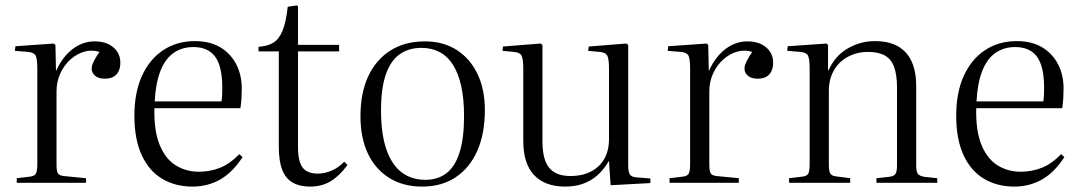

<svg xmlns="http://www.w3.org/2000/svg" viewBox="-20 -676 3994 710"><path d="M42 0V-17L92 -23Q108 -25 113 -34.5Q118 -44 118 -69V-422Q118 -458 112 -470Q106 -482 84 -484L35 -488L37 -505L179 -515L185 -510L187 -415H188Q212 -467 249 -495Q286 -523 330 -523Q373 -523 399 -501Q425 -479 425 -444Q425 -426 418.5 -412.5Q412 -399 399.5 -392Q387 -385 368 -385Q344 -385 331.5 -396Q319 -407 319 -422Q319 -431 322.5 -439.5Q326 -448 332 -459Q338 -470 348 -484Q320 -493 292 -485Q264 -477 240.5 -456Q217 -435 203 -404.5Q189 -374 189 -338V-68Q189 -45 193.5 -36Q198 -27 216 -25L298 -17V0Z M692 14Q628 14 579.5 -15Q531 -44 504 -102.5Q477 -161 477 -248Q477 -334 505 -395.5Q533 -457 583.5 -490.5Q634 -524 701 -524Q756 -524 794 -501.5Q832 -479 853 -439.5Q874 -400 874 -348Q874 -331 873 -313Q872 -295 869 -276H551Q549 -192 570.5 -140Q592 -88 630 -64.5Q668 -41 715 -41Q757 -41 793.5 -55.5Q830 -70 865 -106L877 -95Q839 -37 793 -11.5Q747 14 692 14ZM552 -301H799Q801 -313 801.5 -325.5Q802 -338 802 -351Q802 -431 775.5 -466.5Q749 -502 695 -502Q654 -502 623 -481Q592 -460 574 -415.5Q556 -371 552 -301Z M1127 14Q1088 14 1062 -1Q1036 -16 1023.5 -48.5Q1011 -81 1011 -133V-486H936V-503Q969 -505 990.5 -518Q1012 -531 1025 -563Q1038 -595 1044 -651L1078 -656L1082 -652V-510H1234V-486H1082V-132Q1082 -79 1099 -56.5Q1116 -34 1156 -34Q1180 -34 1206 -45Q1232 -56 1253 -78L1265 -66Q1236 -26 1203 -6Q1170 14 1127 14Z M1541 14Q1471 14 1419.5 -18Q1368 -50 1340.5 -108Q1313 -166 1313 -246Q1313 -332 1341.5 -393.5Q1370 -455 1423.5 -489Q1477 -523 1551 -523Q1619 -523 1668.5 -491.5Q1718 -460 1745.5 -403Q1773 -346 1773 -269Q1773 -182 1745 -118.5Q1717 -55 1665 -20.5Q1613 14 1541 14ZM1553 -11Q1599 -11 1631 -35.5Q1663 -60 1679.5 -112.5Q1696 -165 1696 -246Q1696 -311 1685.5 -358Q1675 -405 1655 -436.5Q1635 -468 1605.5 -483.5Q1576 -499 1538 -499Q1491 -499 1457.5 -475Q1424 -451 1406.5 -400Q1389 -349 1389 -268Q1389 -180 1409 -123Q1429 -66 1465.5 -38.5Q1502 -11 1553 -11Z M2070 14Q1995 14 1955 -28.5Q1915 -71 1915 -155V-422Q1915 -457 1909 -469.5Q1903 -482 1881 -484L1838 -488L1840 -504L1979 -515L1986 -510V-152Q1986 -109 1996.5 -81Q2007 -53 2030 -39Q2053 -25 2090 -25Q2132 -25 2164 -41Q2196 -57 2214 -87.5Q2232 -118 2232 -162V-422Q2232 -457 2226 -469.5Q2220 -482 2198 -484L2155 -488L2157 -504L2296 -515L2303 -510V-65Q2303 -40 2309.5 -30.5Q2316 -21 2335 -20L2385 -16V1L2238 9L2232 -80H2231Q2211 -46 2186.5 -25.5Q2162 -5 2133 4.5Q2104 14 2070 14Z M2456 0V-17L2506 -23Q2522 -25 2527 -34.5Q2532 -44 2532 -69V-422Q2532 -458 2526 -470Q2520 -482 2498 -484L2449 -488L2451 -505L2593 -515L2599 -510L2601 -415H2602Q2626 -467 2663 -495Q2700 -523 2744 -523Q2787 -523 2813 -501Q2839 -479 2839 -444Q2839 -426 2832.5 -412.5Q2826 -399 2813.5 -392Q2801 -385 2782 -385Q2758 -385 2745.5 -396Q2733 -407 2733 -422Q2733 -431 2736.5 -439.5Q2740 -448 2746 -459Q2752 -470 2762 -484Q2734 -493 2706 -485Q2678 -477 2654.5 -456Q2631 -435 2617 -404.5Q2603 -374 2603 -338V-68Q2603 -45 2607.5 -36Q2612 -27 2630 -25L2712 -17V0Z M2898 0V-17L2948 -23Q2964 -25 2969 -34Q2974 -43 2974 -70V-422Q2974 -458 2968 -470Q2962 -482 2940 -484L2891 -488L2893 -505L3036 -515L3042 -510V-416H3044Q3068 -470 3115 -497Q3162 -524 3215 -524Q3266 -524 3300 -505Q3334 -486 3351 -449Q3368 -412 3368 -358V-64Q3368 -42 3374 -33.5Q3380 -25 3399 -22L3446 -17V0H3221V-17L3267 -22Q3286 -24 3291.5 -33Q3297 -42 3297 -64V-353Q3297 -399 3286.5 -428Q3276 -457 3252.5 -470.5Q3229 -484 3190 -484Q3149 -484 3115.5 -466Q3082 -448 3063.5 -415.5Q3045 -383 3045 -340V-67Q3045 -44 3050 -35Q3055 -26 3070 -24L3124 -17V0Z M3731 14Q3667 14 3618.5 -15Q3570 -44 3543 -102.5Q3516 -161 3516 -248Q3516 -334 3544 -395.5Q3572 -457 3622.5 -490.5Q3673 -524 3740 -524Q3795 -524 3833 -501.5Q3871 -479 3892 -439.5Q3913 -400 3913 -348Q3913 -331 3912 -313Q3911 -295 3908 -276H3590Q3588 -192 3609.5 -140Q3631 -88 3669 -64.5Q3707 -41 3754 -41Q3796 -41 3832.5 -55.5Q3869 -70 3904 -106L3916 -95Q3878 -37 3832 -11.5Q3786 14 3731 14ZM3591 -301H3838Q3840 -313 3840.5 -325.5Q3841 -338 3841 -351Q3841 -431 3814.5 -466.5Q3788 -502 3734 -502Q3693 -502 3662 -481Q3631 -460 3613 -415.5Q3595 -371 3591 -301Z"/></svg>

Font: Literata 60pt Light
Style: Regular
Weight: 300
Designer: Latin by Veronika Burian and Jose Scaglione. Greek by Irene Vlachou. Cyrillic by Vera Evstafieva.
Foundry: TypeTogether
Version: Version 3.103;gftools[0.9.29]